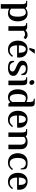

<svg xmlns="http://www.w3.org/2000/svg" viewBox="1936 -2637 890 4804"><g transform="rotate(90 2381.0 -235.0)"><path d="M83 190V-344Q83 -389 70.5 -416.5Q58 -444 13 -444H-1V-470H95Q130 -470 149.5 -460Q169 -450 179 -427Q198 -444 231 -462Q264 -480 317 -480Q382 -480 426 -447Q470 -414 492 -358.5Q514 -303 514 -235Q514 -167 492 -111.5Q470 -56 424.5 -23Q379 10 310 10Q273 10 244 0.5Q215 -9 196 -20V190ZM286 -33Q326 -33 350.5 -59.5Q375 -86 385.5 -132Q396 -178 396 -235Q396 -293 385.5 -338.5Q375 -384 352 -410.5Q329 -437 293 -437Q256 -437 233 -423Q210 -409 196 -392V-63Q213 -52 237 -42.5Q261 -33 286 -33Z M635 0V-344Q635 -389 623 -416.5Q611 -444 566 -444H556V-470H647Q682 -470 701.5 -460.5Q721 -451 731 -430Q749 -446 780.5 -463Q812 -480 857 -480Q876 -480 893.5 -475.5Q911 -471 923 -462Q938 -452 946 -437.5Q954 -423 958 -417L911 -382Q901 -395 882 -406Q863 -417 838 -417Q806 -417 783 -406Q760 -395 746 -378Q748 -365 748.5 -355Q749 -345 749 -338V0Z M1217 10Q1147 10 1097.5 -22.5Q1048 -55 1021.5 -110.5Q995 -166 995 -235Q995 -310 1022 -365Q1049 -420 1097 -450Q1145 -480 1207 -480Q1304 -480 1361.5 -424Q1419 -368 1419 -272L1416 -218H1114Q1114 -126 1146.5 -79.5Q1179 -33 1234 -33Q1285 -33 1317.5 -55.5Q1350 -78 1376 -115L1402 -95Q1376 -52 1332.5 -21Q1289 10 1217 10ZM1114 -261H1300Q1300 -355 1275.5 -396Q1251 -437 1207 -437Q1169 -437 1141.5 -394.5Q1114 -352 1114 -261ZM1174 -524 1215 -660H1324L1223 -524Z M1684 10Q1623 10 1584 -1Q1545 -12 1525 -31Q1507 -48 1504 -77Q1501 -106 1501 -144H1530Q1538 -96 1570 -64.5Q1602 -33 1664 -33Q1721 -33 1744.5 -52.5Q1768 -72 1768 -102Q1768 -131 1743.5 -150Q1719 -169 1678 -186L1623 -210Q1564 -235 1531 -267Q1498 -299 1498 -348Q1498 -413 1549 -446.5Q1600 -480 1678 -480Q1738 -480 1776.5 -469Q1815 -458 1834 -439Q1853 -422 1856 -393Q1859 -364 1859 -326H1830Q1822 -374 1790 -405.5Q1758 -437 1698 -437Q1651 -437 1629 -417.5Q1607 -398 1607 -368Q1607 -342 1626.5 -323.5Q1646 -305 1681 -290L1741 -265Q1808 -237 1842.5 -205.5Q1877 -174 1877 -122Q1877 -57 1822 -23.5Q1767 10 1684 10Z M2050 -526Q2018 -526 2000.5 -547.5Q1983 -569 1983 -598Q1983 -622 1997.5 -635.5Q2012 -649 2034 -649Q2066 -649 2084 -627.5Q2102 -606 2102 -578Q2102 -554 2087.5 -540Q2073 -526 2050 -526ZM1996 0V-344Q1996 -389 1983.5 -416.5Q1971 -444 1926 -444H1912V-470H2020Q2055 -470 2074.5 -459Q2094 -448 2102 -421Q2110 -394 2110 -344V0Z M2411 10Q2345 10 2301 -23Q2257 -56 2235 -111.5Q2213 -167 2213 -235Q2213 -303 2235.5 -358.5Q2258 -414 2303 -447Q2348 -480 2418 -480Q2455 -480 2483 -470.5Q2511 -461 2531 -450V-534Q2531 -579 2518.5 -606.5Q2506 -634 2461 -634H2447V-660H2555Q2590 -660 2609.5 -649Q2629 -638 2637 -611Q2645 -584 2645 -534V0H2574L2539 -45H2534Q2520 -25 2490.5 -7.5Q2461 10 2411 10ZM2435 -33Q2475 -33 2497 -54.5Q2519 -76 2531 -96V-407Q2513 -418 2490 -427.5Q2467 -437 2442 -437Q2401 -437 2377 -410.5Q2353 -384 2342.5 -338.5Q2332 -293 2332 -235Q2332 -178 2342 -132Q2352 -86 2375 -59.5Q2398 -33 2435 -33Z M2972 10Q2902 10 2852.5 -22.5Q2803 -55 2776.5 -110.5Q2750 -166 2750 -235Q2750 -310 2777 -365Q2804 -420 2852 -450Q2900 -480 2962 -480Q3059 -480 3116.5 -424Q3174 -368 3174 -272L3171 -218H2869Q2869 -126 2901.5 -79.5Q2934 -33 2989 -33Q3040 -33 3072.5 -55.5Q3105 -78 3131 -115L3157 -95Q3131 -52 3087.5 -21Q3044 10 2972 10ZM2869 -261H3055Q3055 -355 3030.5 -396Q3006 -437 2962 -437Q2924 -437 2896.5 -394.5Q2869 -352 2869 -261Z M3293 0V-344Q3293 -389 3280.5 -416.5Q3268 -444 3223 -444H3209V-470H3305Q3340 -470 3359.5 -460.5Q3379 -451 3389 -432Q3408 -448 3442 -464Q3476 -480 3531 -480Q3585 -480 3626 -462.5Q3667 -445 3689.5 -405Q3712 -365 3712 -298V0H3599V-298Q3599 -372 3569 -402Q3539 -432 3498 -432Q3469 -432 3445.5 -421Q3422 -410 3406 -396V0Z M4043 10Q3966 10 3914.5 -23.5Q3863 -57 3837.5 -112.5Q3812 -168 3812 -235Q3812 -302 3837.5 -357.5Q3863 -413 3914.5 -446.5Q3966 -480 4043 -480Q4099 -480 4137.5 -472Q4176 -464 4194 -445Q4213 -426 4216 -396Q4219 -366 4219 -309H4193Q4190 -373 4154 -405Q4118 -437 4061 -437Q3998 -437 3964 -384Q3930 -331 3930 -235Q3930 -141 3963 -87Q3996 -33 4063 -33Q4116 -33 4148.5 -55.5Q4181 -78 4207 -115L4234 -95Q4207 -52 4163 -21Q4119 10 4043 10Z M4525 10Q4455 10 4405.5 -22.5Q4356 -55 4329.5 -110.5Q4303 -166 4303 -235Q4303 -310 4330 -365Q4357 -420 4405 -450Q4453 -480 4515 -480Q4612 -480 4669.5 -424Q4727 -368 4727 -272L4724 -218H4422Q4422 -126 4454.5 -79.5Q4487 -33 4542 -33Q4593 -33 4625.5 -55.5Q4658 -78 4684 -115L4710 -95Q4684 -52 4640.5 -21Q4597 10 4525 10ZM4422 -261H4608Q4608 -355 4583.5 -396Q4559 -437 4515 -437Q4477 -437 4449.5 -394.5Q4422 -352 4422 -261Z"/></g></svg>

Font: El Messiri SemiBold
Style: Regular
Weight: 600
Designer: Mohamed Gaber
Foundry: Kief Type Foundry
Version: Version 2.020; ttfautohint (v1.8.3)